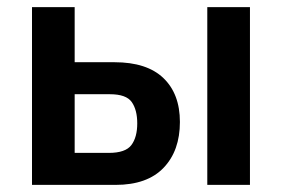

<svg xmlns="http://www.w3.org/2000/svg" viewBox="-20 -520 793 540"><path d="M70 -500H190V-345H302Q393 -345 439.5 -300.5Q486 -256 486 -177Q486 -96 440 -48Q394 0 305 0H70ZM190 -90H286Q333 -90 349.5 -112Q366 -134 366 -173Q366 -211 350.5 -233Q335 -255 289 -255H190ZM563 -500H683V0H563Z"/></svg>

Font: Moderustic Med
Style: Regular
Weight: 500
Designer: Tural Alisoy
Foundry: TAFT Foundry
Version: Version 2.110